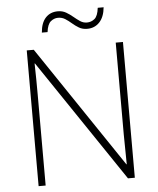

<svg xmlns="http://www.w3.org/2000/svg" viewBox="-60 -955 830 1006"><g transform="rotate(-5 355.5 -452.0)"><path d="M608 0H572L139 -642H137Q138 -601 138.5 -562.5Q139 -524 139 -481V0H102V-714H139L570 -74H572Q572 -108 571 -151Q570 -194 570 -231V-714H608ZM189 -800Q193 -851 217.5 -877.5Q242 -904 282 -904Q306 -904 325 -893Q344 -882 360.5 -868Q377 -854 393.5 -843Q410 -832 429 -832Q452 -832 469.5 -846.5Q487 -861 492 -904H523Q518 -853 492.5 -826Q467 -799 428 -799Q403 -799 384.5 -810Q366 -821 350 -835Q334 -849 317.5 -859.5Q301 -870 280 -870Q259 -870 241.5 -855.5Q224 -841 219 -800Z"/></g></svg>

Font: Noto Sans Devanagari ExtraLight
Style: Regular
Weight: 200
Designer: Jelle Bosma - Monotype Design Team
Foundry: Monotype Imaging Inc.
Version: Version 2.004; ttfautohint (v1.8.4.7-5d5b)